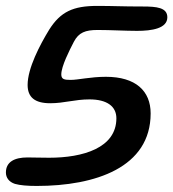

<svg xmlns="http://www.w3.org/2000/svg" viewBox="-38 -623 586 650"><path d="M86.5 6.5C285 6.5 472 -56 472 -239C472 -315 421.5 -363 320.5 -363C268.5 -363 227 -352.5 201 -352.5C180 -352.5 169.5 -354.5 169.5 -371C169.5 -398.5 197 -452.5 212 -481.5C228.5 -513 251 -521.5 292.5 -521.5C336 -521.5 386.5 -518.5 426 -518.5C476 -518.5 528.5 -526.5 528.5 -564.5C528.5 -597.5 492 -601 446 -601C372 -601 349.5 -603 291 -603C210 -603 167 -583.5 128.5 -522.5C97 -471 55.5 -392 55.5 -335.5C55.5 -294 79.5 -273.5 132 -273.5C179.5 -273.5 214.5 -286.5 265 -286.5C324 -286.5 356 -263 356 -222.5C356 -122 242.5 -89 128.5 -89C101 -89 71.5 -90 55 -90C11 -90 -18 -75 -18 -39C-18 -21.5 -7.5 -7 12.5 -0.5C30 4.5 55 6.5 86.5 6.5Z"/></svg>

Font: Gluten
Style: Italic
Weight: 400
Italic angle: -13°
Designer: Tyler Finck
Foundry: Etcetera Type Company
Version: Version 0.920